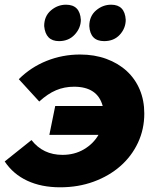

<svg xmlns="http://www.w3.org/2000/svg" viewBox="-37 -785 659 817"><path d="M198 -334H400Q378 -416 278 -416Q237 -416 201.5 -401Q166 -386 130 -353L43 -448Q94 -499 161.5 -526Q229 -553 304 -553Q365 -553 415.5 -534.5Q466 -516 502 -483Q538 -450 557.5 -404Q577 -358 577 -302Q577 -235 550 -177.5Q523 -120 475 -78Q427 -36 361.5 -12Q296 12 219 12Q139 12 79 -16Q19 -44 -17 -98L97 -189Q146 -126 229 -126Q280 -126 320 -149.5Q360 -173 382 -211H173ZM214 -610Q157 -610 151 -674Q151 -716 179.5 -740.5Q208 -765 244 -765Q303 -765 307 -701Q307 -666 281.2 -638Q255.5 -610 214 -610ZM406 -610Q347 -610 343 -674Q343 -716 371.5 -740.5Q400 -765 436 -765Q494 -765 498 -701Q498 -665 473 -637.5Q448 -610 406 -610Z"/></svg>

Font: Argentum Sans
Style: Bold Italic
Weight: 700
Italic angle: -11°
Designer: Julieta Ulanovsky (font), Cristiano Sobral (main changes and remaster)
Foundry: Julieta Ulanovsky (font), Cristiano Sobral (main changes and remaster)
Version: Version 2.007;June 15, 2022;FontCreator 14.0.0.2814 64-bit; 